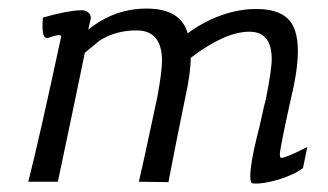

<svg xmlns="http://www.w3.org/2000/svg" viewBox="-20 -424 765 448"><path d="M697 -81 687 -32Q668 -17 630 -5Q592 6 570 4Q564 4 564 -13Q564 -42 580 -107Q584 -121 590 -149Q596 -177 600 -191Q614 -261 614 -286Q614 -350 562 -350Q505 -350 425 -289Q425 -253 412 -195Q390 -88 373 1L304 0Q311 -28 347 -197Q358 -257 358 -282Q358 -351 302 -353Q251 -354 212 -329Q206 -324 194.5 -314.5Q183 -305 178 -301Q152 -175 115 0H46Q72 -102 123 -340Q121 -342 117 -342Q110 -342 94 -336Q84 -333 81 -344.5Q78 -356 80 -383Q136 -399 167 -400Q177 -401 184.5 -396Q192 -391 192 -382L186 -355Q247 -404 322 -404Q402 -404 418 -346Q436 -361 471 -378Q525 -403 578 -403Q628 -403 651.5 -380.5Q675 -358 675 -305Q675 -260 659 -195Q633 -77 633 -64Q633 -58 635 -56Q642 -53 697 -81Z"/></svg>

Font: GFS Neohellenic Rg
Style: Italic
Weight: 400
Italic angle: -12°
Designer: Takis Katsoulidis and George D. Matthiopoulos
Foundry: Takis Katsoulidis and George D. Matthiopoulos
Version: Version 1.0